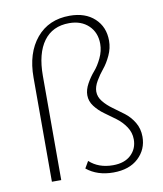

<svg xmlns="http://www.w3.org/2000/svg" viewBox="-81 -777 723 851"><g transform="rotate(-10 280.0 -352.0)"><path d="M241 -32 259 -63Q300 -25 365 -25Q417 -25 446 -52.5Q475 -80 475 -122Q475 -153 457.5 -179Q440 -205 415 -223.5Q390 -242 365.5 -259.5Q341 -277 323.5 -300Q306 -323 306 -350Q306 -375 321 -402Q336 -429 354 -449.5Q372 -470 387 -501.5Q402 -533 402 -565Q402 -616 369 -647.5Q336 -679 282 -679Q207 -679 167 -624.5Q127 -570 127 -469V0H85V-469Q85 -579 140 -645Q195 -711 290 -711Q360 -711 401.5 -672.5Q443 -634 443 -572Q443 -538 428 -506Q413 -474 395.5 -453Q378 -432 363 -406.5Q348 -381 348 -359Q348 -335 365 -314Q382 -293 406.5 -275.5Q431 -258 456 -239Q481 -220 498 -191.5Q515 -163 515 -127Q515 -70 474 -31.5Q433 7 361 7Q289 7 241 -32Z"/></g></svg>

Font: EauTest Light
Style: Regular
Weight: 300
Designer: Christian Thalmann (Catharsis Fonts)
Version: Version 0.001;PS 000.001;hotconv 1.0.88;makeotf.lib2.5.64775